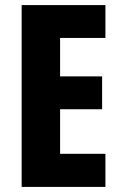

<svg xmlns="http://www.w3.org/2000/svg" viewBox="-20 -734 479 754"><path d="M394 0V-130H216V-305H381V-434H216V-585H394V-714H65V0Z"/></svg>

Font: Noto Sans Sinhala UI ExtraCondensed ExtraBold
Style: Regular
Weight: 800
Width: 2
Designer: Jelle Bosma - Monotype Design Team
Foundry: Monotype Imaging Inc.
Version: Version 2.006